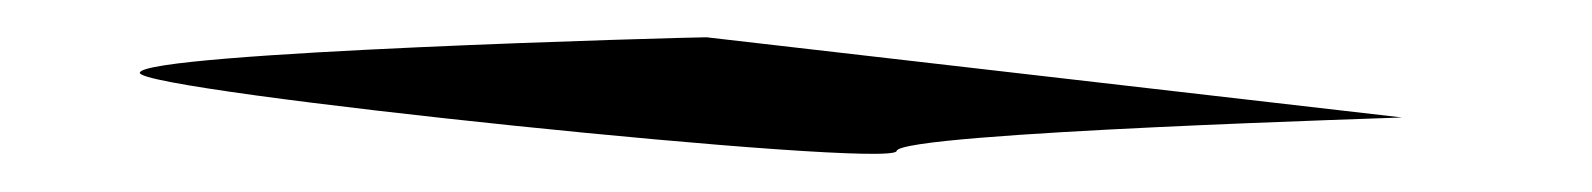

<svg xmlns="http://www.w3.org/2000/svg" viewBox="-20 17 854 103"><path d="M55 56C53 66 459 108 461 98C463 88 739 80 732 80L359 37C349 37 57 45 55 56Z"/></svg>

Font: Ampere
Style: ExtIta
Weight: 400
Version: Version 1